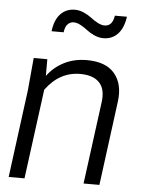

<svg xmlns="http://www.w3.org/2000/svg" viewBox="-54 -800 635 843"><g transform="rotate(5 264.0 -378.5)"><path d="M418.9 -746.1H472.2Q464.8 -694.8 439.7 -668.9Q414.6 -643.1 377 -643.1Q356.9 -643.1 336.9 -652.1Q316.9 -661.1 303.2 -672.1Q289.6 -683.1 272.7 -692.1Q255.9 -701.2 242.2 -701.2Q226.1 -701.2 215.1 -689.7Q204.1 -678.2 201.2 -653.8H147.9Q154.3 -705.1 179.4 -731Q204.6 -756.8 242.2 -756.8Q262.2 -756.8 282.2 -747.8Q302.2 -738.8 315.9 -728Q329.6 -717.3 346.4 -708.3Q363.3 -699.2 377 -699.2Q412.1 -699.2 418.9 -746.1ZM416 0H346.2L394 -360.8Q402.3 -419.4 375 -448.7Q347.7 -478 290 -478Q198.7 -478 138.2 -395L85.9 0H16.1L66.9 -386.2L80.1 -529.8H140.1V-456.1Q168.9 -495.6 213.4 -518.3Q257.8 -541 314 -541Q397.9 -541 436.5 -494.9Q475.1 -448.7 464.8 -371.1Z"/></g></svg>

Font: Cooper Hewitt
Style: Book Italic
Weight: 706
Designer: Village Type and Design LLC
Foundry: Cooper Hewitt Smithsonian Design Museum
Version: 1.000